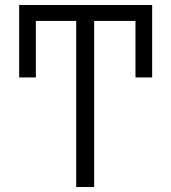

<svg xmlns="http://www.w3.org/2000/svg" viewBox="-20 -749 688 771"><path d="M524 -438V-665H358V2H286V-665H124V-438H57V-729H591V-438Z"/></svg>

Font: Sinter Normal
Style: Regular
Weight: 350
Foundry: Adobe & rsms
Version: Version 1.000